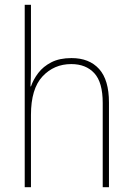

<svg xmlns="http://www.w3.org/2000/svg" viewBox="-20 -780 553 800"><path d="M109 -495Q109 -472 108.5 -455.5Q108 -439 107 -420H109Q119 -449 139.5 -476Q160 -503 194 -520.5Q228 -538 278 -538Q352 -538 393 -492.5Q434 -447 434 -353V0H408V-351Q408 -437 373 -475Q338 -513 277 -513Q205 -513 157 -461.5Q109 -410 109 -301V0H83V-760H109Z"/></svg>

Font: Noto Sans Kannada SemiCondensed Thin
Style: Regular
Weight: 100
Width: 4
Designer: Jelle Bosma - Monotype Design Team
Foundry: Monotype Imaging Inc.
Version: Version 2.005; ttfautohint (v1.8.4.7-5d5b)